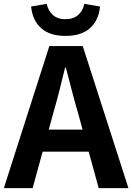

<svg xmlns="http://www.w3.org/2000/svg" viewBox="-24 -980 689 1000"><path d="M415 -960 497 -946Q490 -874 445 -833.5Q400 -793 317 -793Q235 -793 190 -833.5Q145 -874 138 -946L219 -960Q227 -924 251.5 -902Q276 -880 317 -880Q358 -880 383 -902Q408 -924 415 -960ZM230 -305H406L384 -386Q363 -457 344 -532Q332 -581 319 -628H315Q286 -504 252 -386ZM490 0 438 -190H198L146 0H-4L233 -740H407L645 0Z"/></svg>

Font: Source Han Sans CN Bold
Style: Bold
Weight: 700
Designer: Ryoko NISHIZUKA 西塚涼子 (kana & ideographs); Paul D. Hunt (Latin, Greek & Cyrillic); Wenlong ZHANG 张文龙 (bopomofo); Sandoll 
Foundry: Adobe Systems Incorporated
Version: Version 1.00;May 30, 2023;FontCreator 11.5.0.2422 32-bit